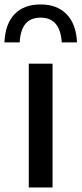

<svg xmlns="http://www.w3.org/2000/svg" viewBox="-56 -824 359 844"><path d="M70.5 0V-544H175V0ZM122.5 -804.5Q195 -804.5 237 -761.2Q279 -718 282.5 -637.5H215.5Q208.5 -746.5 122.5 -746.5Q78.5 -746.5 56 -719.2Q33.5 -692 30.5 -637.5H-36.5Q-33 -719 8 -761.8Q49 -804.5 122.5 -804.5Z"/></svg>

Font: Encode Sans Medium
Style: Regular
Weight: 500
Designer: Multiple Designers
Foundry: Impallari Type
Version: Version 2.000